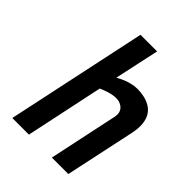

<svg xmlns="http://www.w3.org/2000/svg" viewBox="-204 -800 899 899"><g transform="rotate(45 246.0 -350.0)"><path d="M252 -478 300 -700H190L41 0H151L233 -387Q251 -395 266 -400Q281 -405 294 -407.5Q307 -410 318 -410Q334 -410 346 -405Q358 -400 366 -391Q374 -382 376.5 -370Q379 -358 376 -344L303 0H412L486 -346Q494 -385 491 -413Q488 -441 476 -460Q464 -479 445.5 -490Q427 -501 405 -506Q383 -511 359 -511Q339 -511 318 -505.5Q297 -500 279.5 -492Q262 -484 252 -478Z"/></g></svg>

Font: Advent Pro
Style: Bold Italic
Weight: 700
Italic angle: -12°
Designer: VivaRado, Andreas Kalpakidis
Foundry: VivaRado, Andreas Kalpakidis
Version: Version 3.000